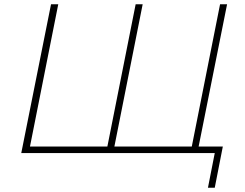

<svg xmlns="http://www.w3.org/2000/svg" viewBox="-20 -720 1150 903"><path d="M485 -31 618 -700H651L518 -31H882L1015 -700H1048L908 0H80L220 -700H254L121 -31ZM958 163 990 0H874L881 -31H1028L990 163Z"/></svg>

Font: Montserrat ExtraLight
Style: Italic
Weight: 200
Italic angle: -11.3°
Designer: Julieta Ulanovsky
Foundry: Julieta Ulanovsky
Version: Version 9.000; ttfautohint (v1.8.4.7-5d5b)